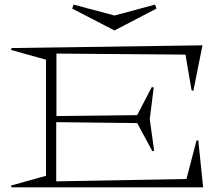

<svg xmlns="http://www.w3.org/2000/svg" viewBox="-20 -807 955 827"><path d="M27.8 -7.8 178.2 -49.8V-549.8L27.8 -591.8L29.8 -600.1L852.1 -611.8L813 -416L805.2 -418L778.8 -571.8L223.1 -576.2V-307.1L570.8 -311L633.8 -432.1L642.1 -430.2L625 -293L644 -158.2L636.2 -155.8L570.8 -276.9L222.2 -280.8V-25.9L783.2 -36.1L826.2 -201.2L834 -203.1L855 0H29.8ZM291 -770 296.9 -787.1 473.1 -740.2 647.9 -787.1 653.8 -770 473.1 -675.8Z"/></svg>

Font: Halibut Exp Thin
Style: Regular
Weight: 250
Width: 7
Designer: Matteo Maggi
Foundry: Collletttivo
Version: Version 3.080 | FøM Fix